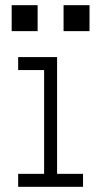

<svg xmlns="http://www.w3.org/2000/svg" viewBox="-20 -720 390 740"><path d="M200 -500H50V-450H150V-50H50V0H300V-50H200ZM25 -600H125V-700H25ZM225 -600H325V-700H225Z"/></svg>

Font: LS-VG5000 Light
Style: Regular
Weight: 400
Designer: Justin Bihan, 2021
Foundry: Justin Bihan, 2021
Version: Version 1.000;Glyphs 3.1.2 (3151)